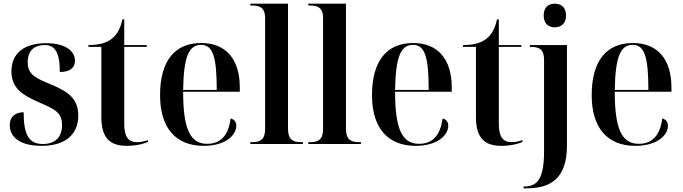

<svg xmlns="http://www.w3.org/2000/svg" viewBox="-20 -780 3699 1040"><path d="M205 10C333 10 404 -51 404 -154C404 -245 350 -283 260 -321C169 -358 130 -378 130 -443C130 -510 171 -536 221 -536C278 -536 304 -497 304 -390C360 -390 386 -413 386 -451C386 -502 337 -546 230 -546C115 -546 42 -495 42 -394C42 -303 99 -266 193 -225C278 -188 316 -170 316 -103C316 -33 275 0 212 0C137 0 108 -49 108 -172C76 -172 33 -158 33 -102C33 -38 87 10 205 10Z M667 10C719 10 762 -2 781 -11V-21C758 -13 738 -10 721 -10C676 -10 653 -39 653 -107V-526H775V-536H653V-675H643C633 -627 614 -591 583 -568C553 -546 514 -536 459 -536V-526H529V-146C529 -30 578 10 667 10Z M1083 10C1204 10 1260 -49 1260 -99C1260 -118 1250 -134 1229 -138C1217 -40 1169 -1 1102 -1C1011 -1 972 -79 972 -283H1279V-305C1279 -463 1201 -547 1070 -547C928 -547 847 -452 847 -264C847 -91 929 10 1083 10ZM1154 -293H972C975 -473 1003 -537 1069 -537C1133 -537 1154 -473 1154 -293Z M1336 0H1621V-10H1610C1568 -10 1540 -23 1540 -82V-760H1336V-750H1348C1384 -750 1416 -740 1416 -683V-81C1416 -22 1388 -10 1346 -10H1336Z M1650 0H1935V-10H1924C1882 -10 1854 -23 1854 -82V-760H1650V-750H1662C1698 -750 1730 -740 1730 -683V-81C1730 -22 1702 -10 1660 -10H1650Z M2231 10C2352 10 2408 -49 2408 -99C2408 -118 2398 -134 2377 -138C2365 -40 2317 -1 2250 -1C2159 -1 2120 -79 2120 -283H2427V-305C2427 -463 2349 -547 2218 -547C2076 -547 1995 -452 1995 -264C1995 -91 2077 10 2231 10ZM2302 -293H2120C2123 -473 2151 -537 2217 -537C2281 -537 2302 -473 2302 -293Z M2696 10C2748 10 2791 -2 2810 -11V-21C2787 -13 2767 -10 2750 -10C2705 -10 2682 -39 2682 -107V-526H2804V-536H2682V-675H2672C2662 -627 2643 -591 2612 -568C2582 -546 2543 -536 2488 -536V-526H2558V-146C2558 -30 2607 10 2696 10Z M2985 -632C3018 -632 3046 -651 3046 -696C3046 -742 3018 -760 2985 -760C2952 -760 2925 -742 2925 -696C2925 -651 2952 -632 2985 -632ZM2816 240H2833C2960 240 3051 189 3051 9V-536H2850V-526H2854C2900 -526 2927 -514 2927 -456V40C2927 188 2890 230 2822 230H2816Z M3421 10C3542 10 3598 -49 3598 -99C3598 -118 3588 -134 3567 -138C3555 -40 3507 -1 3440 -1C3349 -1 3310 -79 3310 -283H3617V-305C3617 -463 3539 -547 3408 -547C3266 -547 3185 -452 3185 -264C3185 -91 3267 10 3421 10ZM3492 -293H3310C3313 -473 3341 -537 3407 -537C3471 -537 3492 -473 3492 -293Z"/></svg>

Font: Noto Serif Display SemiCondensed SemiBold
Style: Regular
Weight: 600
Width: 4
Designer: Monotype Design Team
Foundry: Monotype Imaging Inc.
Version: Version 2.009